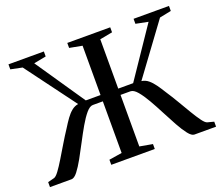

<svg xmlns="http://www.w3.org/2000/svg" viewBox="-122 -922 1271 1101"><g transform="rotate(-20 514.0 -371.5)"><path d="M7 0V-30.5L46 -40.5Q58 -43.5 76 -67.8Q94 -92 116.2 -128.8Q138.5 -165.5 163 -206.5Q187.5 -247.5 212 -284.5Q229.5 -313 246 -336Q262.5 -359 281 -374Q299.5 -389 321.5 -392.5L94.5 -698L24 -712.5V-743H240V-712.5L165 -698L370 -397H460V-698L383 -712.5V-743H645V-712.5L568 -698V-397H659L862.5 -697.5L787.5 -712.5V-743H1003.5V-712.5L932.5 -698L707.5 -392Q730.5 -389 748.8 -374Q767 -359 783.5 -336Q800 -313 817.5 -284.5Q842 -247.5 866.2 -206.2Q890.5 -165 912.2 -128.5Q934 -92 951.8 -67.8Q969.5 -43.5 982 -40.5L1020.5 -30.5V0H888.5Q872 0 851.5 -26Q831 -52 808.5 -92.8Q786 -133.5 762.5 -179.2Q739 -225 715.5 -265.8Q692 -306.5 670 -332.5Q648 -358.5 628 -358.5H568V-44L646.5 -30V0H381V-31L460 -43.5V-358.5H399Q380 -358.5 358 -332.5Q336 -306.5 312.5 -265.8Q289 -225 265.2 -179.2Q241.5 -133.5 218.8 -92.8Q196 -52 175.8 -26Q155.5 0 138.5 0Z"/></g></svg>

Font: Merriweather 96pt
Style: Regular
Weight: 400
Version: Version 2.100